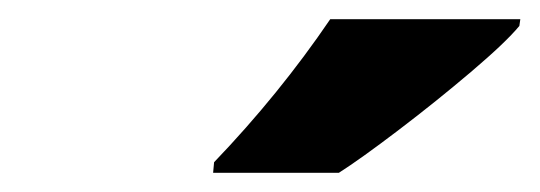

<svg xmlns="http://www.w3.org/2000/svg" viewBox="-20 -786 562 200"><path d="M333 -606Q355 -620 394.5 -650Q434 -680 470.5 -711Q507 -742 521 -759L522 -766H324Q271 -688 203 -617L202 -606Z"/></svg>

Font: Noto Sans Display SemiCondensed Black
Style: Italic
Weight: 900
Width: 4
Designer: Monotype Design team
Foundry: Monotype Imaging Inc.
Version: 1.000